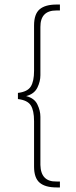

<svg xmlns="http://www.w3.org/2000/svg" viewBox="-20 -721 333 845"><path d="M228.9 103.9Q179 103.9 154.5 83Q129.9 62.1 129.9 12.1V-187.9Q129.9 -235.2 115.3 -257.6Q100.7 -280.1 58.9 -285.1V-312.1Q100.7 -317 115.3 -339.9Q129.9 -362.9 129.9 -409.2V-608.8Q129.9 -659.2 154.5 -680.1Q179 -701 228.9 -701H243.7V-674.9H228.9Q157.4 -675.4 157.8 -602.1V-389.8Q157.8 -362.9 144.8 -335.9Q130.8 -307.1 94.9 -298.1Q131.7 -289.1 144.8 -260.8Q157.8 -233.8 157.8 -206.8V4.9Q159.6 79.6 228.9 77.8H243.7V103.9Z"/></svg>

Font: Arad-VF Thin Dots1
Style: Regular
Weight: 100
Designer: Mohammad Darvishi
Version: Version 1.000;August 30, 2024;FontCreator 15.0.0.2992 64-bit